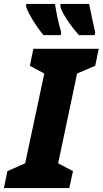

<svg xmlns="http://www.w3.org/2000/svg" viewBox="-57 -964 526 984"><path d="M-19 -87 72 -127 170 -587 96 -627 114 -714H449L431 -627L338 -587L241 -127L317 -87L298 0H-37ZM76 -934 78 -944H225Q229 -913 238 -872Q247 -831 257 -798L254 -784H166Q137 -818 108.5 -865.5Q80 -913 76 -934ZM252 -934 254 -944H400Q408 -899 431 -798L428 -784H348Q313 -822 284.5 -866Q256 -910 252 -934Z"/></svg>

Font: Noto Sans UI CondBlack
Style: Italic
Weight: 900
Width: 3
Italic angle: -12°
Designer: Monotype Design Team
Foundry: Monotype Imaging Inc.
Version: Version 1.001